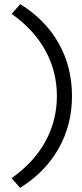

<svg xmlns="http://www.w3.org/2000/svg" viewBox="-20 -722 398 928"><path d="M77 186 36 139Q143 64 199 -37.5Q255 -139 255 -258Q255 -377 199 -478.5Q143 -580 36 -655L78 -702Q200 -626 264 -512Q328 -398 328 -258Q328 -119 263.5 -4.5Q199 110 77 186Z"/></svg>

Font: Lexend Deca Light
Style: Regular
Weight: 300
Designer: Bonnie Shaver-Troup, Thomas Jockin
Foundry: Lexend
Version: Version 1.008; ttfautohint (v1.8.4.7-5d5b)